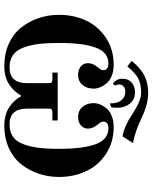

<svg xmlns="http://www.w3.org/2000/svg" viewBox="70 -752 695 874"><g transform="rotate(90 417.0 -315.5)"><path d="M258 -568Q290 -608 324.5 -625.5Q359 -643 403 -643Q456 -643 522 -611Q577 -584 632 -574L601 -526Q579 -530 558.5 -539Q538 -548 526.5 -554.5Q515 -561 495 -574Q438 -611 403 -611Q361 -611 335.5 -596.5Q310 -582 283 -548ZM339 -524Q339 -554 357 -568.5Q375 -583 400 -583Q434 -583 452.5 -559.5Q471 -536 471 -503Q471 -491 469 -475L451 -468V-474Q451 -504 436.5 -521.5Q422 -539 395 -539Q384 -539 374.5 -531.5Q365 -524 365 -511Q365 -500 370 -491L361 -482Q339 -499 339 -524ZM48 -237Q48 -304 74 -360Q100 -416 153 -451Q206 -486 276 -486Q304 -486 326 -477Q348 -468 360 -453.5Q372 -439 378 -424Q384 -409 384 -395Q384 -364 367 -344Q350 -324 321 -324Q298 -324 283 -336.5Q268 -349 268 -369Q268 -391 287 -414Q300 -428 300 -440Q300 -444 298 -449Q296 -454 289 -458Q282 -462 270 -462Q219 -462 197.5 -405Q176 -348 176 -237Q176 -181 181 -142.5Q186 -104 198 -73Q210 -42 232 -27Q254 -12 287 -12Q359 -12 359 -91V-191Q359 -200 355.5 -203.5Q352 -207 343 -207H311V-231H529V-207H491Q482 -207 478.5 -203.5Q475 -200 475 -191V-91Q475 -12 547 -12Q580 -12 602 -27Q624 -42 636 -73Q648 -104 653 -142.5Q658 -181 658 -237Q658 -348 636.5 -405Q615 -462 564 -462Q547 -462 540.5 -455Q534 -448 534 -440Q534 -428 547 -414Q566 -391 566 -369Q566 -349 551 -336.5Q536 -324 513 -324Q484 -324 467 -344Q450 -364 450 -395Q450 -409 456 -424Q462 -439 474 -453.5Q486 -468 508 -477Q530 -486 558 -486Q628 -486 681 -451Q734 -416 760 -360Q786 -304 786 -237Q786 -187 770.5 -142.5Q755 -98 726.5 -63Q698 -28 653 -8Q608 12 554 12Q503 12 469.5 -10Q436 -32 419 -64H415Q398 -32 364.5 -10Q331 12 280 12Q226 12 181 -8Q136 -28 107.5 -63Q79 -98 63.5 -142.5Q48 -187 48 -237Z"/></g></svg>

Font: Old Standard TT
Style: Bold
Weight: 700
Designer: Alexey Kryukov <alexios@thessalonica.org.ru>
Version: Version 2.2